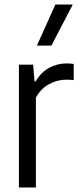

<svg xmlns="http://www.w3.org/2000/svg" viewBox="-20 -828 350 848"><path d="M63.5 0V-542.5H126.5L132.5 -468.5H137.5Q161.5 -509.5 197.8 -528.8Q234 -548 274.5 -548Q284 -548 292 -547.2Q300 -546.5 305.5 -545.5V-474Q296.5 -475.5 288.5 -475.8Q280.5 -476 270.5 -476Q232 -476 195.2 -455.5Q158.5 -435 138.5 -396V0ZM143 -626.5 224.5 -808H301.5L207 -626.5Z"/></svg>

Font: Encode Sans Condensed Condensed
Style: Regular
Weight: 400
Width: 3
Designer: Multiple Designers
Foundry: Impallari Type
Version: Version 3.000; ttfautohint (v1.8.3) -l 8 -r 50 -G 200 -x 14 